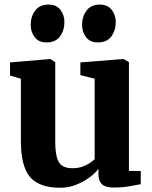

<svg xmlns="http://www.w3.org/2000/svg" viewBox="-20 -830 682 860"><path d="M487.5 10Q452.5 10 436.8 -4.8Q421 -19.5 421 -48V-73.5Q405.5 -53 378.8 -33.8Q352 -14.5 319 -1.8Q286 11 251 11Q155 11 114.2 -37.5Q73.5 -86 73.5 -199V-477.5L25 -491.5V-550.5L204 -565.5H206L227.5 -551.5V-197Q227.5 -152 234.5 -125.8Q241.5 -99.5 258.2 -88Q275 -76.5 304 -76.5Q329 -76.5 348.2 -83.2Q367.5 -90 381.5 -99.2Q395.5 -108.5 404 -117V-477.5L340 -493.5V-550.5L530 -565.5H533.5L557.5 -551.5V-64.5L610.5 -64V-5Q592.5 -1.5 560.5 4.2Q528.5 10 487.5 10ZM188 -640Q153 -640 135.2 -663.8Q117.5 -687.5 117.5 -718Q117.5 -755.5 137.5 -782.5Q157.5 -809.5 197 -809.5H198Q233 -809.5 250.8 -785.8Q268.5 -762 268.5 -731.5Q268.5 -694 248.8 -667Q229 -640 189 -640ZM418 -640Q383 -640 365.2 -663.8Q347.5 -687.5 347.5 -718Q347.5 -755.5 367.5 -782.5Q387.5 -809.5 427 -809.5H427.5Q462.5 -809.5 480.5 -785.8Q498.5 -762 498.5 -731.5Q498.5 -694 478.8 -667Q459 -640 419 -640Z"/></svg>

Font: Merriweather 24pt ExtraBold
Style: Regular
Weight: 800
Version: Version 2.100